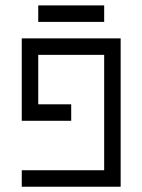

<svg xmlns="http://www.w3.org/2000/svg" viewBox="-20 -708 540 728"><path d="M250 -250V-312.5H125V-500H375V-62.5H62.5V0H437.5V-562.5H62.5V-250ZM375 -625V-687.5H125V-625Z"/></svg>

Font: CalcUnifontExMono
Style: Regular
Weight: 500
Version: Version 15.0.06